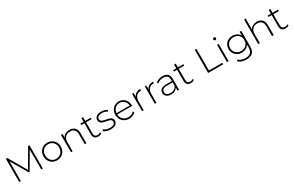

<svg xmlns="http://www.w3.org/2000/svg" viewBox="294 -2781 7713 5019"><g transform="rotate(-30 4150.0 -272.0)"><path d="M122 0V-700H165L479 -159L791 -700H833L834 0H784L783 -599L490 -93H465L172 -596V0Z M1266 4Q1191 4 1132 -30Q1073 -64 1039 -124Q1005 -184 1005 -261Q1005 -339 1039 -398.5Q1073 -458 1132 -492Q1191 -526 1266 -526Q1341 -526 1400 -492Q1459 -458 1493 -398.5Q1527 -339 1527 -261Q1527 -184 1493 -124Q1459 -64 1400 -30Q1341 4 1266 4ZM1266 -41Q1326 -41 1373.5 -68.5Q1421 -96 1448.5 -146Q1476 -196 1476 -261Q1476 -327 1448.5 -376.5Q1421 -426 1373.5 -453.5Q1326 -481 1266 -481Q1206 -481 1158.5 -453.5Q1111 -426 1083.5 -376.5Q1056 -327 1056 -261Q1056 -196 1083.5 -146Q1111 -96 1158.5 -68.5Q1206 -41 1266 -41Z M1682 0V-522H1730V-410Q1757 -464 1810 -495Q1863 -526 1937 -526Q2032 -526 2090.5 -470.5Q2149 -415 2149 -305V0H2099V-301Q2099 -389 2054.5 -435Q2010 -481 1930 -481Q1838 -481 1785 -426Q1732 -371 1732 -278V0Z M2507 4Q2438 4 2401.5 -34Q2365 -72 2365 -138V-479H2269V-522H2365V-636H2415V-522H2581V-479H2415V-143Q2415 -93 2439.5 -66Q2464 -39 2512 -39Q2561 -39 2593 -68L2614 -33Q2594 -14 2565.5 -5Q2537 4 2507 4Z M2885 4Q2820 4 2763.5 -15Q2707 -34 2676 -63L2699 -103Q2729 -77 2779 -58.5Q2829 -40 2887 -40Q2970 -40 3005.5 -67Q3041 -94 3041 -138Q3041 -170 3022.5 -188.5Q3004 -207 2973 -217Q2942 -227 2905 -233.5Q2868 -240 2831 -248Q2794 -256 2763 -271Q2732 -286 2713.5 -312.5Q2695 -339 2695 -383Q2695 -442 2744.5 -484Q2794 -526 2893 -526Q2942 -526 2991.5 -512Q3041 -498 3072 -475L3049 -435Q3016 -459 2975 -470.5Q2934 -482 2892 -482Q2816 -482 2780.5 -454Q2745 -426 2745 -384Q2745 -351 2763.5 -331.5Q2782 -312 2813 -301.5Q2844 -291 2881 -284.5Q2918 -278 2955 -270Q2992 -262 3023 -247.5Q3054 -233 3072.5 -207.5Q3091 -182 3091 -139Q3091 -75 3038 -35.5Q2985 4 2885 4Z M3443 4Q3364 4 3303.5 -30Q3243 -64 3208.5 -124Q3174 -184 3174 -261Q3174 -339 3206.5 -398.5Q3239 -458 3295.5 -492Q3352 -526 3424 -526Q3495 -526 3551.5 -492.5Q3608 -459 3640.5 -400Q3673 -341 3673 -263Q3673 -260 3672.5 -256Q3672 -252 3672 -249H3223Q3226 -187 3255 -140Q3284 -93 3333 -67Q3382 -41 3444 -41Q3494 -41 3537.5 -59Q3581 -77 3611 -114L3640 -81Q3605 -39 3554 -17.5Q3503 4 3443 4ZM3224 -288H3625Q3621 -344 3594 -388Q3567 -432 3523 -457Q3479 -482 3424 -482Q3369 -482 3325 -457Q3281 -432 3254.5 -388Q3228 -344 3224 -288Z M3828 0V-522H3876V-408Q3900 -465 3950.5 -495.5Q4001 -526 4075 -526V-477Q4072 -477 4069 -477.5Q4066 -478 4063 -478Q3976 -478 3927 -423.5Q3878 -369 3878 -272V0Z M4213 0V-522H4261V-408Q4285 -465 4335.5 -495.5Q4386 -526 4460 -526V-477Q4457 -477 4454 -477.5Q4451 -478 4448 -478Q4361 -478 4312 -423.5Q4263 -369 4263 -272V0Z M4898 0V-93Q4874 -48 4826.5 -22Q4779 4 4710 4Q4622 4 4572 -37.5Q4522 -79 4522 -145Q4522 -185 4540.5 -218Q4559 -251 4601.5 -271Q4644 -291 4717 -291H4896V-333Q4896 -482 4741 -482Q4687 -482 4640 -463.5Q4593 -445 4561 -416L4536 -452Q4575 -487 4629.5 -506.5Q4684 -526 4745 -526Q4842 -526 4894 -477Q4946 -428 4946 -331V0ZM4896 -154V-252H4718Q4637 -252 4604.5 -222Q4572 -192 4572 -147Q4572 -96 4610 -66.5Q4648 -37 4717 -37Q4783 -37 4828.5 -67Q4874 -97 4896 -154Z M5304 4Q5235 4 5198.5 -34Q5162 -72 5162 -138V-479H5066V-522H5162V-636H5212V-522H5378V-479H5212V-143Q5212 -93 5236.5 -66Q5261 -39 5309 -39Q5358 -39 5390 -68L5411 -33Q5391 -14 5362.5 -5Q5334 4 5304 4Z M5823 0V-700H5874V-46H6277V0Z M6392 0V-522H6442V0ZM6417 -649Q6400 -649 6388 -661Q6376 -673 6376 -689Q6376 -706 6388 -718Q6400 -730 6417 -730Q6434 -730 6446 -718.5Q6458 -707 6458 -690Q6458 -673 6446.5 -661Q6435 -649 6417 -649Z M6870 198Q6799 198 6735 176.5Q6671 155 6631 115L6658 77Q6697 113 6751.5 133Q6806 153 6869 153Q6973 153 7023 103.5Q7073 54 7073 -50V-139Q7042 -82 6984.5 -50.5Q6927 -19 6856 -19Q6782 -19 6723.5 -51.5Q6665 -84 6630.5 -141Q6596 -198 6596 -273Q6596 -348 6630.5 -405Q6665 -462 6723.5 -494Q6782 -526 6856 -526Q6928 -526 6986 -494Q7044 -462 7075 -404V-522H7123V-56Q7123 75 7059.5 136.5Q6996 198 6870 198ZM6860 -64Q6922 -64 6970.5 -90.5Q7019 -117 7046.5 -164Q7074 -211 7074 -273Q7074 -335 7046.5 -382Q7019 -429 6970.5 -455Q6922 -481 6860 -481Q6799 -481 6750.5 -455Q6702 -429 6674.5 -382Q6647 -335 6647 -273Q6647 -211 6674.5 -164Q6702 -117 6750.5 -90.5Q6799 -64 6860 -64Z M7335 0V-742H7385V-413Q7412 -466 7464.5 -496Q7517 -526 7590 -526Q7685 -526 7743.5 -470.5Q7802 -415 7802 -305V0H7752V-301Q7752 -389 7707.5 -435Q7663 -481 7583 -481Q7491 -481 7438 -426Q7385 -371 7385 -278V0Z M8160 4Q8091 4 8054.5 -34Q8018 -72 8018 -138V-479H7922V-522H8018V-636H8068V-522H8234V-479H8068V-143Q8068 -93 8092.5 -66Q8117 -39 8165 -39Q8214 -39 8246 -68L8267 -33Q8247 -14 8218.5 -5Q8190 4 8160 4Z"/></g></svg>

Font: Montserrat Light
Style: Regular
Weight: 300
Designer: Julieta Ulanovsky
Foundry: Julieta Ulanovsky
Version: Version 9.000; ttfautohint (v1.8.4.7-5d5b)